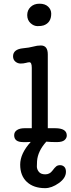

<svg xmlns="http://www.w3.org/2000/svg" viewBox="-20 -749 373 1012"><path d="M224.1 -2.4Q179.2 47.4 175.3 100.1Q174.3 113.8 174.3 128.7Q174.3 143.6 184.8 156.7Q195.3 169.9 218.5 169.9Q241.7 169.9 255.4 151.6Q269 133.3 276.9 127.4Q284.7 121.6 297.1 121.6Q309.6 121.6 318.6 130.1Q327.6 138.7 327.6 156.2Q327.6 189.5 290 216.1Q252.4 242.7 217.8 242.7Q157.2 242.7 121.8 210Q86.4 177.2 86.4 118.7Q86.4 60.1 142.1 -1Q130.9 0 121.1 0H102.1Q54.7 0 54.7 -36.1Q54.7 -53.7 69.6 -63.5Q84.5 -73.2 109.4 -73.2H147.5V-391.6Q147.5 -420.9 134.8 -420.9Q128.9 -420.9 116.5 -417.5Q104 -414.1 88.6 -414.1Q73.2 -414.1 61 -424.3Q48.8 -434.6 48.8 -452.1Q48.8 -489.3 101.6 -494.6Q134.3 -497.6 155 -503.4Q175.8 -509.3 195.3 -509.3Q231.9 -509.3 231.9 -462.4V-73.2H270.5Q332 -73.2 332 -34.7Q332 -21 320.1 -10.5Q308.1 0 278.3 0Q248.5 0 224.1 -2.4ZM250 -676.8Q250 -629.4 210 -615.2Q198.7 -611.3 178.2 -611.3Q157.7 -611.3 140.6 -627.4Q123.5 -643.6 123.5 -669.4Q123.5 -695.3 141.4 -712.4Q159.2 -729.5 188.2 -729.5Q217.3 -729.5 233.6 -714.1Q250 -698.7 250 -676.8Z"/></svg>

Font: Oldenburg
Style: Regular
Weight: 400
Designer: Nicole Fally
Foundry: Nicole Fally
Version: Version 1.001